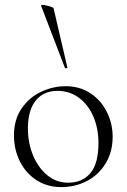

<svg xmlns="http://www.w3.org/2000/svg" viewBox="-20 -751 517 784"><path d="M37 -198Q37 -263 68.5 -308.5Q100 -354 148.5 -376.5Q197 -399 248 -399Q306 -399 349.5 -370Q393 -341 416.5 -293.5Q440 -246 440 -193Q440 -131 411.5 -84Q383 -37 335 -12Q287 13 230 13Q173 13 129 -15.5Q85 -44 61 -92.5Q37 -141 37 -198ZM382 -167Q382 -227 361 -275.5Q340 -324 302 -352Q264 -380 215 -380Q158 -380 126 -340.5Q94 -301 94 -227Q94 -167 115 -116.5Q136 -66 173 -35.5Q210 -5 258 -5Q316 -5 349 -44Q382 -83 382 -167ZM199 -716 255 -476Q257 -474 251.5 -472.5Q246 -471 245 -474L148 -727Q146 -732 158.5 -730.5Q171 -729 185 -724.5Q199 -720 199 -716Z"/></svg>

Font: Cormorant Infant Light
Style: Regular
Weight: 300
Designer: Christian Thalmann (Catharsis Fonts)
Version: Version 3.000